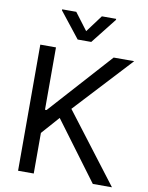

<svg xmlns="http://www.w3.org/2000/svg" viewBox="-98 -990 818 1060"><g transform="rotate(10 310.5 -460.0)"><path d="M78.1 -707V0H166V-227.5L253.9 -327.1L497.1 0H604.5L308.6 -387.7L604.5 -707H489.3L174.8 -357.4H166V-707ZM314.5 -824.2 242.2 -919.9H163.1V-914.1L276.4 -770.5H352.5L465.8 -914.1V-919.9H385.7Z"/></g></svg>

Font: Pretendard Variable
Style: Regular
Weight: 400
Designer: Base glyphs from Inter by Rasmus Andersson; Hangeul glyphs from Noto Sans CJK(Source Han Sans) by Jang Soo-young and Kan
Foundry: Kil Hyung-jin
Version: Version 1.309;Glyphs 3.2 (3225)